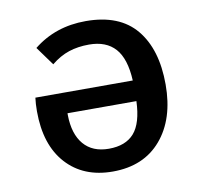

<svg xmlns="http://www.w3.org/2000/svg" viewBox="-67 -613 734 697"><g transform="rotate(-10 300.0 -264.5)"><path d="M538 -265Q538 -138 473.5 -62.5Q409 13 295 13Q187 13 124 -56.5Q61 -126 61 -250Q61 -278 64 -300H423Q419 -381 385.5 -418.5Q352 -456 289 -456Q248 -456 214.5 -445Q181 -434 149 -408L99 -477Q180 -542 292 -542Q416 -542 477 -468.5Q538 -395 538 -265ZM423 -224H169V-217Q170 -147 202.5 -109Q235 -71 295 -71Q357 -71 388.5 -107Q420 -143 423 -224Z"/></g></svg>

Font: Fira Mono Medium
Style: Regular
Weight: 500
Designer: Carrois Corporate & Edenspiekermann AG
Foundry: Carrois Corporate GbR & Edenspiekermann AG
Version: Version 3.206